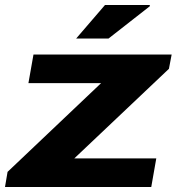

<svg xmlns="http://www.w3.org/2000/svg" viewBox="-36 -744 703 764"><path d="M267.1 -590.8 381.8 -724.1H560.1V-719.2L396 -590.8ZM-16.1 0 -5.9 -60.1 366.2 -413.1H77.1L97.2 -526.9H647L636.2 -470.2L259.8 -113.8H585.9L565.9 0Z"/></svg>

Font: Archivo Expanded
Style: Bold Italic
Weight: 700
Width: 7
Italic angle: -10°
Designer: Hector Gatti
Foundry: Omnibus-Type
Version: Version 2.001